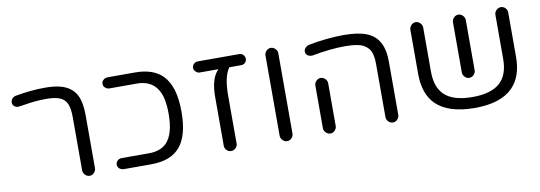

<svg xmlns="http://www.w3.org/2000/svg" viewBox="-49 -871 3281 1166"><g transform="rotate(-10 1591.5 -288.0)"><path d="M467.8 -41V-368.2Q467.8 -445.3 446.3 -489.3Q417 -549.8 337.9 -567.4Q301.8 -575.2 252.9 -575.2Q166 -575.2 70.3 -557.6Q56.6 -554.7 47.9 -544.9Q39.1 -535.2 39.1 -521.5Q39.1 -506.8 49.8 -498Q60.5 -489.3 73.2 -489.3Q77.1 -489.3 88.4 -491.2Q99.6 -493.2 116.2 -495.1Q150.4 -501 181.6 -503.9Q212.9 -506.8 249 -506.8Q302.7 -506.8 333 -494.1Q363.3 -481.4 376 -452.1Q388.7 -423.8 388.7 -368.2V-41Q388.7 -25.4 400.9 -13.2Q413.1 -1 428.7 -1Q444.3 -1 456.1 -13.2Q467.8 -25.4 467.8 -41Z M807.6 -571.3H638.7Q622.1 -571.3 611.3 -559.6Q601.6 -550.8 601.6 -537.1Q601.6 -519.5 617.2 -509.8Q626 -502.9 638.7 -502.9H807.6Q927.7 -502.9 957 -382.8Q965.8 -341.8 965.8 -288.1Q965.8 -163.1 915 -111.3Q876 -73.2 807.6 -73.2H638.7Q622.1 -73.2 611.8 -63Q601.6 -52.7 601.6 -39.1Q601.6 -24.4 612.3 -14.6Q624 -5.9 638.7 -4.9H807.6Q929.7 -4.9 987.3 -73.2Q1044.9 -141.6 1044.9 -288.1Q1044.9 -446.3 976.6 -513.7Q919.9 -571.3 807.6 -571.3Z M1450.2 -571.3H1194.3Q1180.7 -571.3 1169.9 -560.5Q1160.2 -550.8 1160.2 -537.1Q1160.2 -524.4 1170.9 -513.7Q1181.6 -502.9 1194.3 -502.9H1310.5L1301.8 -493.2Q1261.7 -444.3 1261.7 -340.8V-39.1Q1261.7 -23.4 1273.4 -11.7Q1285.2 0 1300.8 0Q1317.4 0 1329.1 -11.7Q1340.8 -23.4 1340.8 -39.1V-336.9Q1340.8 -448.2 1376 -501L1377.9 -502.9H1450.2Q1465.8 -502.9 1475.6 -512.7Q1485.4 -522.5 1485.4 -537.1Q1484.4 -552.7 1474.6 -562Q1464.8 -571.3 1450.2 -571.3Z M1685.5 -40V-535.2Q1685.5 -550.8 1673.3 -563Q1661.1 -575.2 1645.5 -575.2Q1629.9 -575.2 1618.2 -563Q1606.4 -550.8 1606.4 -535.2V-40Q1606.4 -24.4 1618.7 -12.2Q1630.9 0 1646.5 0Q1662.1 0 1673.8 -12.2Q1685.5 -24.4 1685.5 -40Z M2337.9 -40V-368.2Q2337.9 -443.4 2312.5 -488.3Q2288.1 -533.2 2237.3 -553.7Q2185.5 -575.2 2093.8 -575.2Q2044.9 -575.2 1986.8 -569.3Q1928.7 -563.5 1877 -552.7Q1863.3 -548.8 1854.5 -539.1Q1845.7 -529.3 1845.7 -517.6Q1845.7 -501 1858.4 -492.2Q1869.1 -485.4 1880.9 -485.4Q1883.8 -485.4 1887.7 -485.4Q2001 -506.8 2089.8 -506.8Q2153.3 -506.8 2189.5 -495.1Q2225.6 -481.4 2243.2 -452.1Q2258.8 -422.9 2258.8 -368.2V-40Q2258.8 -24.4 2271 -12.2Q2283.2 0 2298.8 0Q2314.5 0 2326.2 -12.2Q2337.9 -24.4 2337.9 -40ZM1952.1 -40V-302.7Q1952.1 -318.4 1939.9 -330.6Q1927.7 -342.8 1912.1 -342.8Q1901.4 -342.8 1895.5 -338.9Q1873 -325.2 1873 -302.7V-40Q1873 -24.4 1885.3 -12.2Q1897.5 0 1913.1 0Q1928.7 0 1940.4 -12.2Q1952.1 -24.4 1952.1 -40Z M3024.4 -536.1V-263.7Q3024.4 -164.1 2969.7 -116.2Q2915 -68.4 2801.8 -68.4Q2680.7 -68.4 2627 -122.1Q2579.1 -169.9 2579.1 -263.7V-536.1Q2579.1 -551.8 2566.9 -564Q2554.7 -576.2 2539.1 -576.2Q2523.4 -576.2 2511.7 -564Q2500 -551.8 2500 -536.1V-263.7Q2500 -140.6 2565.4 -75.2Q2641.6 -1 2802.2 -0.5Q2962.9 0 3038.1 -75.2Q3103.5 -140.6 3103.5 -263.7V-536.1Q3103.5 -552.7 3091.8 -564.5Q3080.1 -576.2 3064.5 -576.2Q3048.8 -576.2 3036.6 -564Q3024.4 -551.8 3024.4 -536.1ZM2800.8 -186.5Q2806.6 -186.5 2810.1 -187.5Q2813.5 -188.5 2817.4 -189.5Q2824.2 -192.4 2830.1 -199.2Q2841.8 -210.9 2841.8 -226.6V-536.1Q2841.8 -551.8 2829.6 -564Q2817.4 -576.2 2801.8 -576.2Q2786.1 -576.2 2774.4 -564Q2762.7 -551.8 2762.7 -536.1V-226.6Q2762.7 -210.9 2774.9 -198.7Q2787.1 -186.5 2800.8 -186.5Z"/></g></svg>

Font: FakePearl
Style: Light
Weight: 350
Version: Version 1.2